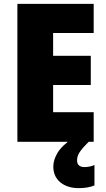

<svg xmlns="http://www.w3.org/2000/svg" viewBox="-20 -734 550 994"><path d="M465 0H70V-714H465V-563H255V-445H450V-294H255V-153H465ZM379 96Q379 131 418 131Q431 131 445.5 128Q460 125 469 120V226Q455 232 434.5 236Q414 240 388 240Q329 240 292.5 210Q256 180 256 128Q256 94 278 57Q300 20 361 -22L439 0Q406 33 392.5 53.5Q379 74 379 96Z"/></svg>

Font: Noto Sans Ethiopic SemiCondensed Black
Style: Regular
Weight: 900
Width: 4
Designer: Monotype Design Team
Foundry: Monotype Imaging Inc.
Version: Version 2.102; ttfautohint (v1.8.4.7-5d5b)